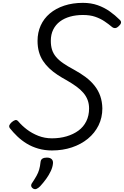

<svg xmlns="http://www.w3.org/2000/svg" viewBox="-20 -1035 868 1345"><path d="M344 19Q293 19 248 6Q203 -7 166.5 -29.5Q130 -52 101 -80Q72 -108 49 -137Q41 -149 46.5 -159.5Q52 -170 62 -179Q75 -190 86 -193.5Q97 -197 107 -186Q133 -155 168.5 -128Q204 -101 248.5 -83.5Q293 -66 344 -66Q399 -66 446.5 -80Q494 -94 529.5 -120Q565 -146 584.5 -185.5Q604 -225 604 -275Q604 -307 594 -334Q584 -361 564 -384.5Q544 -408 515 -429Q486 -450 448 -472Q413 -491 382 -511.5Q351 -532 325.5 -556Q300 -580 281.5 -608Q263 -636 253 -671Q243 -706 243 -749Q243 -807 265 -856Q287 -905 329 -940.5Q371 -976 430 -995.5Q489 -1015 561 -1015Q618 -1015 664.5 -998.5Q711 -982 749 -955Q787 -928 819 -896Q830 -886 827.5 -874.5Q825 -863 811 -851Q800 -840 788.5 -838.5Q777 -837 766 -845Q740 -867 711.5 -886Q683 -905 647 -917.5Q611 -930 561 -930Q512 -930 471 -918.5Q430 -907 400 -884.5Q370 -862 353 -828Q336 -794 336 -749Q336 -714 344.5 -687Q353 -660 372 -637Q391 -614 422 -592.5Q453 -571 498 -547Q544 -522 580.5 -494.5Q617 -467 643 -434Q669 -401 682.5 -362Q696 -323 697 -276Q697 -211 670.5 -157Q644 -103 596 -63.5Q548 -24 483.5 -2.5Q419 19 344 19ZM212 286Q200 278 198.5 267.5Q197 257 206 245Q224 218 236 196.5Q248 175 254.5 152.5Q261 130 264 100Q266 83 277.5 76Q289 69 308 69Q331 69 342 80Q353 91 351 110Q349 135 336 163Q323 191 303.5 218Q284 245 261 270Q248 283 236 288Q224 293 212 286Z"/></svg>

Font: Playwrite US Trad
Style: Regular
Weight: 400
Designer: Veronika Burian, José Scaglione
Foundry: TypeTogether
Version: Version 1.002